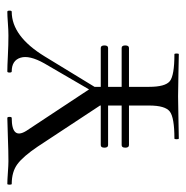

<svg xmlns="http://www.w3.org/2000/svg" viewBox="-19 -496 508 524"><g transform="rotate(-90 235.0 -234.0)"><path d="M465 -468Q468 -468 468 -462Q468 -456 465 -456Q398 -456 343 -366L260 -230V-213H366Q373 -213 373 -203Q373 -193 366 -193H260V-156H366Q373 -156 373 -146Q373 -136 366 -136H260V-81Q260 -37 275.5 -24.5Q291 -12 349 -12Q351 -12 351 -6Q351 0 349 0Q335 0 297 -1Q259 -2 234 -2Q212 -2 173 -1Q134 0 119 0Q117 0 117 -6Q117 -12 119 -12Q176 -12 192.5 -24.5Q209 -37 209 -81V-136H101Q94 -136 94 -146Q94 -156 101 -156H209V-193H101Q94 -193 94 -203Q94 -213 101 -213H209V-215L97 -385Q70 -425 49 -440.5Q28 -456 -5 -456Q-7 -456 -7 -462Q-7 -468 -5 -468Q5 -468 26 -466.5Q47 -465 57 -465Q83 -465 122.5 -466.5Q162 -468 175 -468Q178 -468 178 -462Q178 -456 175 -456Q115 -456 140 -416L253 -245L324 -367Q347 -408 339.5 -432Q332 -456 302 -456Q299 -456 299 -462Q299 -468 302 -468Q316 -468 345.5 -466.5Q375 -465 400 -465Q414 -465 434 -466.5Q454 -468 465 -468Z"/></g></svg>

Font: Cormorant Upright Light
Style: Regular
Weight: 300
Designer: Christian Thalmann (Catharsis Fonts)
Foundry: Catharsis Fonts
Version: Version 3.302;PS 003.302;hotconv 1.0.88;makeotf.lib2.5.64775